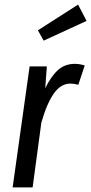

<svg xmlns="http://www.w3.org/2000/svg" viewBox="-20 -816 397 836"><path d="M349 -531 321 -447Q301 -452 286 -452Q245 -452 214.5 -409Q184 -366 160 -282L122 0H35L109 -527H184L177 -432Q203 -485 233 -511.5Q263 -538 306 -538Q326 -538 349 -531ZM357 -725 170 -639 145 -684 320 -796Z"/></svg>

Font: Fira Sans Compressed
Style: Italic
Weight: 400
Width: 1
Italic angle: -8°
Designer: bBox Type GmbH & Carrois Corporate GbR & Edenspiekermann AG
Foundry: bBox Type GmbH & Carrois Corporate GbR & Edenspiekermann AG
Version: Version 4.301